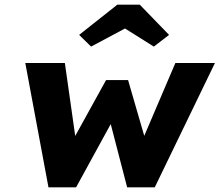

<svg xmlns="http://www.w3.org/2000/svg" viewBox="-20 -800 938 820"><path d="M187 0 88 -531H257L306 -186L285 -190L433 -458H527L605 -189L582 -187L729 -531H898L641 0H523L449 -285L460 -283L305 0ZM369 -601 318 -651 481 -780H577L702 -651L637 -601L500 -687H530Z"/></svg>

Font: Lexend
Style: Bold Italic
Weight: 700
Italic angle: -8.13011°
Designer: Bonnie Shaver-Troup, Thomas Jockin
Foundry: Lexend
Version: Version 1.007